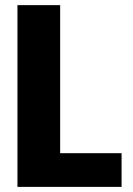

<svg xmlns="http://www.w3.org/2000/svg" viewBox="-20 -731 519 751"><path d="M455.6 -131.8V0H156.7V-131.8ZM215.3 -710.9V0H48.3V-710.9Z"/></svg>

Font: Roboto Condensed Black
Style: Regular
Weight: 900
Designer: Christian Robertson
Foundry: Google
Version: Version 3.008; 2023